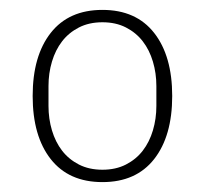

<svg xmlns="http://www.w3.org/2000/svg" viewBox="-20 -724 414 388"><path d="M187 -356Q119 -356 82.5 -402.5Q46 -449 46 -530Q46 -611 82.5 -657.5Q119 -704 187 -704Q255 -704 291.5 -657.5Q328 -611 328 -530Q328 -449 291.5 -402.5Q255 -356 187 -356ZM187 -381Q214 -381 234.5 -391.5Q255 -402 268.5 -419.5Q282 -437 289 -460.5Q296 -484 296 -510V-550Q296 -576 289 -599.5Q282 -623 268.5 -640.5Q255 -658 234.5 -668.5Q214 -679 187 -679Q160 -679 139.5 -668.5Q119 -658 105.5 -640.5Q92 -623 85 -599.5Q78 -576 78 -550V-510Q78 -484 85 -460.5Q92 -437 105.5 -419.5Q119 -402 139.5 -391.5Q160 -381 187 -381Z"/></svg>

Font: IBM Plex Sans Arabic ExtraLight
Style: Regular
Weight: 200
Designer: Mike Abbink, Paul van der Laan, Pieter van Rosmalen, Wael Morcos, Khajak Apelian
Foundry: Bold Monday
Version: Version 1.1